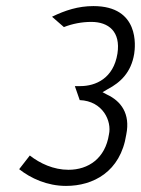

<svg xmlns="http://www.w3.org/2000/svg" viewBox="-20 -610 463 631"><path d="M43 -54C81 -24 135 1 197 1C286 1 376 -45 395 -168C409 -237 377 -278 332 -299L317 -307L334 -317C376 -339 411 -372 421 -433C425 -458 439 -590 287 -590C237 -590 194 -576 151 -555L190 -521C218 -532 249 -538 280 -538C337 -538 377 -506 366 -434C353 -352 294 -327 244 -327H226L242 -281C318 -278 348 -212 338 -168C326 -90 271 -52 205 -52C156 -52 111 -73 78 -99Z"/></svg>

Font: Charger Sport
Style: ExLitNrwObl
Weight: 200
Designer: Jasper
Foundry: Cannot Into Space Fonts
Version: Version 1.1